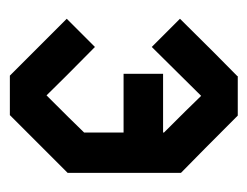

<svg xmlns="http://www.w3.org/2000/svg" viewBox="-78 -436 514 399"><g transform="rotate(90 179.5 -237.0)"><path d="M255.9 -318.4V-320.3Q205.1 -371.1 179.7 -397.5Q112.3 -329.1 78.1 -294.9L19.5 -353.5Q98.6 -433.6 138.7 -472.7V-473.6H220.7Q299.8 -394.5 339.8 -355.5V-120.1L219.7 0H137.7L19.5 -118.2L78.1 -176.8Q145.5 -110.4 178.7 -76.2Q230.5 -127.9 255.9 -154.3V-236.3H133.8V-318.4Z"/></g></svg>

Font: mr_KirucoupageG
Style: Regular
Weight: 400
Designer: Jan Henkel
Version: Version 1.00 May 25, 2020, initial release